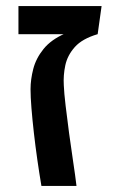

<svg xmlns="http://www.w3.org/2000/svg" viewBox="-20 -617 384 635"><path d="M117 -2Q110 -43 103.5 -88.5Q97 -134 92 -178Q87 -222 84 -259.5Q81 -297 81 -322Q81 -354 90 -389Q99 -424 124 -455Q149 -486 195 -506L303 -504Q252 -489 227.5 -461.5Q203 -434 196 -401Q189 -368 191 -335Q192 -310 197 -267.5Q202 -225 208.5 -176.5Q215 -128 222 -82Q229 -36 233 -2ZM41 -504V-597H316L303 -504Z"/></svg>

Font: Noto Sans Hebrew Thin Medium
Style: Regular
Weight: 500
Version: Version 3.001